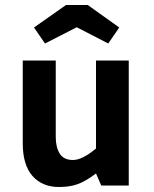

<svg xmlns="http://www.w3.org/2000/svg" viewBox="-20 -742 616 768"><path d="M71 -500H203V-194Q203 -153 219 -127.5Q235 -102 272 -102Q309 -102 364 -148V-500H495V0H385L364 -48Q321 -16 289.5 -5Q258 6 216 6Q149 6 110 -38Q71 -82 71 -169ZM244 -722H331L457 -632L413 -568L287 -633L160 -568L116 -632Z"/></svg>

Font: Gudea
Style: Bold
Weight: 700
Designer: Agustina Mingote
Foundry: Agustina Mingote
Version: Version 1.002